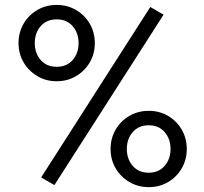

<svg xmlns="http://www.w3.org/2000/svg" viewBox="-20 -751 827 779"><path d="M55.2 -576.2Q55.2 -619.6 75.7 -654.8Q96.2 -689.9 131.3 -710.4Q166.5 -731 210 -731Q253.4 -731 288.6 -710.4Q323.7 -689.9 344.2 -654.8Q364.7 -619.6 364.7 -576.2Q364.7 -532.7 344.2 -497.8Q323.7 -462.9 288.6 -442.1Q253.4 -421.4 210 -421.4Q166.5 -421.4 131.6 -442.1Q96.7 -462.9 75.9 -497.8Q55.2 -532.7 55.2 -576.2ZM643.6 -691.4 200.7 0 147 -31.2 589.8 -722.7ZM121.1 -576.2Q121.1 -535.2 145 -507.6Q168.9 -480 210 -480Q251 -480 274.9 -507.6Q298.8 -535.2 298.8 -576.2Q298.8 -617.2 274.9 -644.8Q251 -672.4 210 -672.4Q168.9 -672.4 145 -644.8Q121.1 -617.2 121.1 -576.2ZM428.7 -146.5Q428.7 -189.9 449.2 -225.1Q469.7 -260.3 504.9 -280.8Q540 -301.3 583.5 -301.3Q627 -301.3 661.9 -280.8Q696.8 -260.3 717.3 -225.1Q737.8 -189.9 737.8 -146.5Q737.8 -103 717.3 -67.9Q696.8 -32.7 661.9 -12.2Q627 8.3 583.5 8.3Q540 8.3 504.9 -12.5Q469.7 -33.2 449.2 -68.1Q428.7 -103 428.7 -146.5ZM494.6 -146.5Q494.6 -105.5 518.6 -77.9Q542.5 -50.3 583.5 -50.3Q624 -50.3 647.9 -77.9Q671.9 -105.5 671.9 -146.5Q671.9 -187.5 647.9 -215.1Q624 -242.7 583.5 -242.7Q542.5 -242.7 518.6 -215.1Q494.6 -187.5 494.6 -146.5Z"/></svg>

Font: Giphurs Light
Style: Regular
Weight: 300
Version: Version 0.920; ttfautohint (v1.8.4.7-5d5b)